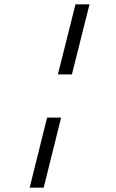

<svg xmlns="http://www.w3.org/2000/svg" viewBox="-20 -720 540 890"><path d="M248.3 -375 330 -700H395L313.3 -375ZM117.5 150 198.3 -175H263.3L182.5 150Z"/></svg>

Font: Funnel Sans Light Light
Style: Italic
Weight: 300
Italic angle: -14.036°
Version: Version 1.000